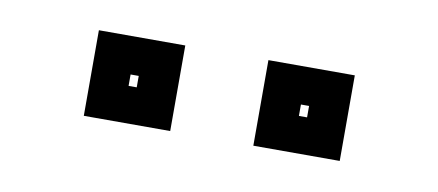

<svg xmlns="http://www.w3.org/2000/svg" viewBox="-29 -734 529 232"><g transform="rotate(10 236.0 -618.5)"><path d="M287 -566V-671H393V-566ZM79 -566V-671H185V-566ZM126 -611H136V-625H126ZM335 -611H345V-625H335Z"/></g></svg>

Font: Tourney Expanded Regular
Style: Bold
Weight: 700
Width: 7
Designer: Tyler Finck
Foundry: Etcetera Type Co
Version: Version 1.010; ttfautohint (v1.8.3)